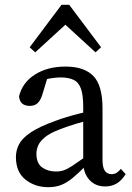

<svg xmlns="http://www.w3.org/2000/svg" viewBox="-20 -763 548 796"><path d="M376 -546 209 -699H293L126 -546L103 -567L235 -743H267L399 -567ZM46 -112Q46 -140 59 -165Q72 -190 107.5 -214Q143 -238 210 -262Q231 -270 257.5 -278Q284 -286 312 -293Q340 -300 365 -304V-268Q331 -261 292.5 -249Q254 -237 231 -228Q186 -211 165 -193Q144 -175 137.5 -158Q131 -141 131 -126Q131 -86 154.5 -69Q178 -52 212 -52Q230 -52 244.5 -57Q259 -62 279 -75Q299 -88 330 -110L350 -125L364 -104L335 -75Q305 -45 281.5 -25.5Q258 -6 234.5 3.5Q211 13 180 13Q125 13 85.5 -18.5Q46 -50 46 -112ZM325 -92V-320Q325 -369 315.5 -395.5Q306 -422 285 -432Q264 -442 231 -442Q214 -442 191.5 -438.5Q169 -435 141 -424L181 -455L155 -369Q148 -347 136 -335.5Q124 -324 104 -324Q62 -324 59 -364Q73 -421 125 -454Q177 -487 252 -487Q329 -487 367 -448Q405 -409 405 -314V-102Q405 -68 415 -54.5Q425 -41 442 -41Q455 -41 464 -47Q473 -53 481 -63L501 -41Q483 -13 462.5 -1.5Q442 10 416 10Q375 10 350 -18Q325 -46 325 -92Z"/></svg>

Font: Adobe Variable Font Prototype
Style: Regular
Weight: 389
Designer: Frank Grießhammer
Foundry: Adobe
Version: Version 1.004;hotconv 1.0.113;makeotfexe 2.5.65598